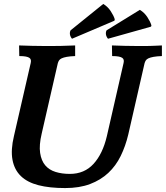

<svg xmlns="http://www.w3.org/2000/svg" viewBox="-20 -944 843 976"><path d="M311 12Q232 12 175.5 -2.5Q119 -17 86 -49Q53 -81 43.5 -131.5Q34 -182 51 -253L136 -623Q138 -631 137 -638Q136 -645 130 -649.5Q124 -654 111.5 -656.5Q99 -659 78 -659L77 -713Q107 -712 142.5 -711Q178 -710 216 -710Q248 -710 286 -710.5Q324 -711 362 -713V-659Q336 -658 319.5 -655Q303 -652 293.5 -647.5Q284 -643 280 -636.5Q276 -630 274 -623L192 -265Q178 -206 184 -166.5Q190 -127 210 -103.5Q230 -80 262.5 -70Q295 -60 335 -60Q409 -60 455.5 -111Q502 -162 523 -251L608 -623Q610 -631 609 -638Q608 -645 602 -649.5Q596 -654 583.5 -656.5Q571 -659 550 -659L549 -713Q579 -712 614 -711Q649 -710 687 -710Q703 -710 716 -710Q729 -710 742 -710.5Q755 -711 769.5 -711.5Q784 -712 803 -713V-659Q777 -658 760.5 -655Q744 -652 734.5 -647.5Q725 -643 721 -636.5Q717 -630 715 -623L632 -260Q618 -201 593.5 -151Q569 -101 530.5 -65Q492 -29 438 -8.5Q384 12 311 12ZM505 -924Q528 -910 543 -887Q558 -864 563 -847Q563 -845 563 -842.5Q563 -840 560 -838L346 -747Q337 -758 335.5 -769.5Q334 -781 339 -790ZM691 -894Q714 -880 729 -857Q744 -834 749 -817Q751 -811 746 -808L529 -747Q520 -758 518.5 -769.5Q517 -781 522 -790Z"/></svg>

Font: Lusitana
Style: Bold Italic
Weight: 700
Designer: Ana Paula Megda
Foundry: Ana Paula Megda
Version: Version 1.000; ttfautohint (v1.1) -l 8 -r 50 -G 200 -x 14 -D